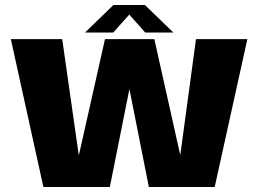

<svg xmlns="http://www.w3.org/2000/svg" viewBox="-20 -750 1040 770"><path d="M154 0H420.5L499 -393L577 0H841L972 -593H766L703.5 -132H702L599 -593H401L297 -130.5H295.5L229.5 -593H23.5ZM321 -619.5H434L498.5 -691.5L562.5 -619.5H675.5L561 -730H435Z"/></svg>

Font: Anybody Thin ExtraBold
Style: Regular
Weight: 800
Version: Version 1.113;gftools[0.9.25]